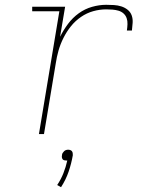

<svg xmlns="http://www.w3.org/2000/svg" viewBox="-20 -558 640 799"><path d="M142 0 227 -511H114V-530H251L230 -405Q244 -433 263 -458.5Q282 -484 307.5 -502.5Q333 -521 363 -529.5Q393 -538 422 -538Q438 -538 454 -537Q470 -536 484.5 -531.5Q499 -527 511 -517.5Q523 -508 528 -494Q533 -480 532 -463.5Q531 -447 529 -431H508Q510 -444 510.5 -457.5Q511 -471 507 -482.5Q503 -494 494 -502Q485 -510 473 -513.5Q461 -517 448 -518Q435 -519 422 -519Q395 -519 368 -511.5Q341 -504 317 -487.5Q293 -471 275 -448.5Q257 -426 244 -400Q231 -374 223.5 -347.5Q216 -321 212 -294L163 0ZM234 221 218 212Q234 188 244 162.5Q254 137 260 110Q259 110 258 110Q257 110 256 110Q252 110 247.5 109Q243 108 240.5 104.5Q238 101 237.5 96.5Q237 92 238 88Q238 83 240.5 79Q243 75 246.5 71.5Q250 68 254.5 66.5Q259 65 264 65Q268 65 272.5 66.5Q277 68 279.5 71.5Q282 75 282.5 79Q283 83 283 88Q277 123 265.5 156.5Q254 190 234 221Z"/></svg>

Font: Iosevka Curly Slab ThEx
Style: Italic
Weight: 100
Width: 7
Italic angle: -9°
Monospace: yes
Designer: Belleve Invis
Foundry: Belleve Invis
Version: Version 11.1.0; ttfautohint (v1.8.3)